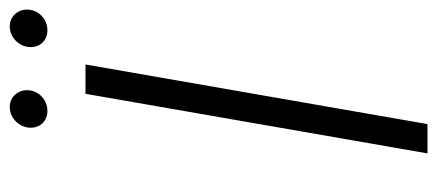

<svg xmlns="http://www.w3.org/2000/svg" viewBox="-271 -624 895 393"><g transform="rotate(-90 176.5 -427.5)"><path d="M59 0H119L241 -700H181ZM144 -778C165 -777 185 -792 188 -814C191 -835 177 -854 156 -855C134 -856 115 -839 112 -818C109 -797 122 -779 144 -778ZM309 -778C330 -777 350 -792 353 -814C356 -835 342 -854 321 -855C299 -856 280 -839 277 -818C274 -797 287 -779 309 -778Z"/></g></svg>

Font: Fixel Display Light
Style: Italic
Weight: 300
Italic angle: -10°
Designer: AlfaBravo + MacPaw
Foundry: Kyrylo Tkachov, Marchela Mozhyna, Serhii Makarenko, Maria Weinstein, Zakhar Kryvoshyya
Version: Version 1.210;Glyphs 3.2 (3217)